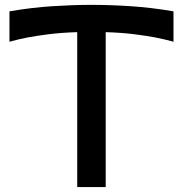

<svg xmlns="http://www.w3.org/2000/svg" viewBox="-20 -762 746 783"><path d="M352.5 -742.2Q428.2 -742.2 511.7 -736.8Q595.2 -731.4 687.5 -715.8V-591.8Q654.8 -601.1 612.8 -609.4Q576.7 -616.2 525.9 -622.6Q475.1 -628.9 411.1 -630.9V1H294.9V-630.9Q231 -628.9 180.2 -622.6Q129.4 -616.2 93.3 -609.4Q51.3 -601.1 18.6 -591.8V-715.8Q109.9 -731.4 194.3 -736.8Q278.8 -742.2 352.5 -742.2Z"/></svg>

Font: Revalia
Style: Regular
Weight: 400
Designer: Johan Kallas, Mihkel Virkus
Foundry: Johan Kallas, Mihkel Virkus
Version: Version 1.001